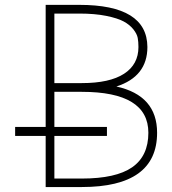

<svg xmlns="http://www.w3.org/2000/svg" viewBox="-20 -752 692 774"><path d="M199.2 -417H309.6Q421.9 -417 480 -454.6Q538.1 -492.2 538.1 -562.5Q538.1 -583 535.2 -599.1Q532.2 -615.2 517.6 -633.8Q502.9 -652.3 478.5 -665.5Q454.1 -678.7 408.2 -688Q362.3 -697.3 299.8 -697.3H199.2ZM199.2 -240.2H411.1V-204.1H199.2V-32.2H309.6Q447.3 -32.2 512.7 -77.6Q578.1 -123 578.1 -216.8Q578.1 -381.8 309.6 -381.8H199.2ZM449.2 -403.3Q613.3 -367.2 613.3 -216.8Q613.3 2 309.6 2H164.1V-204.1H41V-240.2H164.1V-732.4H299.8Q573.2 -732.4 574.2 -562.5Q574.2 -443.4 449.2 -403.3Z"/></svg>

Font: Gen Shin Gothic ExtraLight
Style: Regular
Weight: 100
Designer: [Source Han Sans]
Ryoko NISHIZUKA  (kana & ideographs); Paul D. Hunt (Latin, Greek & Cyrillic); Wenlong ZHANG  (bopomofo
Version: Version 1.002.20150607